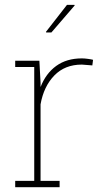

<svg xmlns="http://www.w3.org/2000/svg" viewBox="-20 -782 442 802"><path d="M43.5 0V-26.4H123V-502H43.5V-528.3H144.5L149.4 -436.5V-418.5Q171.4 -475.1 214.8 -506.6Q258.3 -538.1 321.8 -538.1Q333 -538.1 347.4 -536.1Q361.8 -534.2 368.7 -532.2L365.7 -508.8L321.8 -512.2Q251 -512.2 206.8 -466.6Q162.6 -420.9 149.4 -346.2V-26.4H229V0ZM171.9 -648.9 259.8 -761.7H291L292 -759.3L194.8 -646.5H172.9Z"/></svg>

Font: Roboto Slab LO Thin
Style: Regular
Weight: 250
Designer: Google
Version: Version 2.00;September 28, 2018;FontCreator 11.5.0.2427 64-b